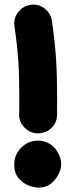

<svg xmlns="http://www.w3.org/2000/svg" viewBox="-20 -769 330 850"><path d="M115.7 -747.6C92.8 -744.1 74.7 -733.4 60.5 -715.3C46.4 -696.8 40.5 -676.3 43.9 -653.3C62 -527.8 65.4 -462.9 65.4 -320.8C65.4 -301.8 65.4 -281.7 64.9 -262.2C64.5 -239.3 72.8 -219.7 89.4 -203.6C105.5 -187 125.5 -178.7 148.4 -178.7C171.4 -178.7 191.4 -186.5 207.5 -202.1C223.6 -217.3 231.9 -236.3 232.4 -259.3C232.9 -280.8 232.9 -301.8 232.9 -320.8C232.9 -465.8 229 -539.6 210 -675.8C206.5 -698.7 195.8 -717.3 177.7 -731.4C159.2 -745.6 138.7 -751 115.7 -747.6ZM251 -41.5C251 -56.6 247.1 -72.8 238.8 -88.9C222.7 -121.6 191.4 -146.5 148.4 -146.5C119.6 -146.5 94.7 -136.2 74.2 -115.7C53.2 -94.7 43 -69.8 43 -41C43 -15.1 49.3 4.9 62.5 20C75.2 35.2 89.8 45.9 106.9 52.2C124 58.6 138.2 61.5 150.4 61.5C172.4 61.5 190.9 55.7 206.1 43.9C235.4 20 251 -16.1 251 -41.5Z"/></svg>

Font: Mikhak Black
Style: Regular
Weight: 900
Designer: Amin Abedi
Version: Version 3.2